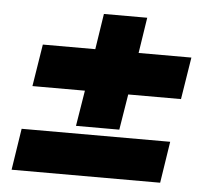

<svg xmlns="http://www.w3.org/2000/svg" viewBox="-44 -580 688 627"><g transform="rotate(5 300.0 -266.5)"><path d="M213 -161 232 -278H60L82 -416H254L272 -533H414L396 -416H569L547 -278H374L355 -161ZM16 0 37 -136H524L503 0Z"/></g></svg>

Font: Winston Black
Style: Italic
Weight: 900
Italic angle: -9°
Designer: Original fonts by Vernon Adams / Changes by Cristiano Sobral
Foundry: VOriginal fonts by Vernon Adams / Changes by Cristiano Sobral
Version: Version 2.503;July 17, 2020;FontCreator 13.0.0.2655 64-bit